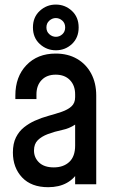

<svg xmlns="http://www.w3.org/2000/svg" viewBox="-20 -786 490 819"><path d="M185.5 12.5Q113.5 12.5 74.2 -29.2Q35 -71 35 -135.5Q35 -174 48.2 -200.2Q61.5 -226.5 82.8 -243.2Q104 -260 128.5 -271Q157.5 -284 187.8 -292.2Q218 -300.5 243.5 -309.2Q269 -318 284.8 -332.2Q300.5 -346.5 300.5 -371.5V-383.5Q300.5 -421.5 278.2 -444.5Q256 -467.5 217.5 -467.5Q179.5 -467.5 157.5 -444.5Q135.5 -421.5 135.5 -383.5V-363.5H45.5V-378.5Q45.5 -459 92.8 -508.2Q140 -557.5 217.5 -557.5Q269.5 -557.5 308.2 -535.2Q347 -513 368.8 -472.5Q390.5 -432 390.5 -378.5V0H300.5V-78.5L316 -58.5Q298.5 -24.5 265.2 -6Q232 12.5 185.5 12.5ZM209.5 -72Q250.5 -72 275.5 -95.2Q300.5 -118.5 300.5 -165V-254.5Q276 -238 244.8 -231.5Q213.5 -225 184 -214Q157.5 -204 141.2 -188Q125 -172 125 -144Q125 -113.5 146.8 -92.8Q168.5 -72 209.5 -72ZM218.5 -571.5Q179 -571.5 149.8 -598.2Q120.5 -625 120.5 -669Q120.5 -713 149.8 -739.8Q179 -766.5 218 -766.5Q257.5 -766.5 286.5 -739.8Q315.5 -713 315.5 -669Q315.5 -625 286.8 -598.2Q258 -571.5 218.5 -571.5ZM218.5 -629Q234 -629 246 -640Q258 -651 258 -669Q258 -687 245.8 -698Q233.5 -709 218 -709Q203 -709 190.5 -698Q178 -687 178 -669Q178 -651 190.5 -640Q203 -629 218.5 -629Z"/></svg>

Font: Mohave Medium
Style: Regular
Weight: 500
Designer: Gumpita Rahayu
Foundry: Tokotype
Version: Version 2.003